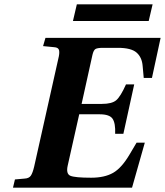

<svg xmlns="http://www.w3.org/2000/svg" viewBox="-20 -867 762 887"><path d="M317 -770 335 -847H685L667 -770ZM40 0 49 -38 94 -42Q114 -43 122.5 -55.5Q131 -68 138 -98L249 -594Q256 -621 253 -634.5Q250 -648 230 -649L179 -654L190 -692H722L682 -507H644L639 -562Q636 -602 611 -624Q586 -646 525 -646H456Q430 -646 421 -640.5Q412 -635 407 -613L357 -387H451Q497 -387 517 -404Q537 -421 562 -477H600L550 -249H512Q514 -298 500 -318.5Q486 -339 440 -339H346L293 -103Q284 -64 305 -55Q326 -46 401 -46Q463 -46 502.5 -68.5Q542 -91 579 -154L611 -208H649L590 0Z"/></svg>

Font: Heuristica
Style: Bold Italic
Weight: 700
Italic angle: -13°
Version: Version 1.0.2